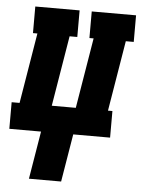

<svg xmlns="http://www.w3.org/2000/svg" viewBox="-64 -573 616 820"><g transform="rotate(5 244.5 -162.5)"><path d="M91 205 125 0H-11V-114H23L73 -416H54V-530H244V-416H211L161 -114H264L314 -416H296V-530H486V-416H452L402 -114H421V0H263L229 205Z"/></g></svg>

Font: Iosevka Slab Heavy Oblique
Style: Regular
Weight: 900
Italic angle: -9°
Monospace: yes
Designer: Belleve Invis
Foundry: Belleve Invis
Version: Version 11.1.1; ttfautohint (v1.8.3)